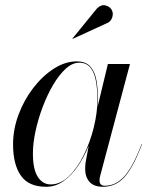

<svg xmlns="http://www.w3.org/2000/svg" viewBox="-20 -705 584 735"><path d="M394 -618.5 258 -556 257 -557 351.5 -673Q367.5 -688.5 384 -684.2Q400.5 -680 407.5 -667.5Q414.5 -655 410.2 -640.2Q406 -625.5 394 -618.5ZM355 -324Q355 -310.5 354 -296L355 -302.5L393 -460H477.5L363 -30Q361 -22.5 361 -14Q361 6 381.5 6Q424.5 6 457.2 -31.2Q490 -68.5 522 -153.5L523.5 -153Q491.5 -67 457.8 -28.5Q424 10 374 10Q339 10 322.5 -9Q306 -28 306 -58Q306 -74 308 -85L319.5 -147Q302 -104 277.8 -68.5Q253.5 -33 223 -11.5Q192.5 10 156.5 10Q89.5 10 59.8 -32.8Q30 -75.5 30 -152.5Q30 -210 51 -266.2Q72 -322.5 107.5 -368.5Q143 -414.5 186.2 -442.2Q229.5 -470 273.5 -470Q309.5 -470 327 -448.8Q344.5 -427.5 349.8 -394Q355 -360.5 355 -324ZM353 -324Q353 -363 347.2 -395Q341.5 -427 326.2 -446Q311 -465 283 -465Q257 -465 231.5 -441.8Q206 -418.5 183.5 -380.2Q161 -342 143.5 -295.8Q126 -249.5 116 -203Q106 -156.5 106 -117.5Q106 -56.5 124.8 -27.8Q143.5 1 174 1Q211.5 1 244 -30.5Q276.5 -62 301 -112Q325.5 -162 339.2 -218.2Q353 -274.5 353 -324Z"/></svg>

Font: Bodoni* 96pt
Style: Italic
Weight: 400
Italic angle: -13°
Version: Version 2.3